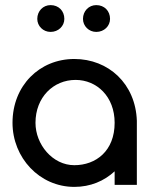

<svg xmlns="http://www.w3.org/2000/svg" viewBox="-20 -724 605 752"><path d="M178 -704C149 -704 126 -681 126 -650C126 -622 149 -599 178 -599C209 -599 232 -622 232 -650C232 -681 210 -704 178 -704ZM357 -704C328 -704 305 -681 305 -650C305 -622 328 -599 357 -599C388 -599 411 -622 411 -650C411 -681 389 -704 357 -704ZM516 -243V-251C511 -396 405 -493 271 -493C135 -493 29 -389 29 -243C29 -106 135 8 271 8C334 8 388 -15 429 -53V0H516V-205ZM271 -77C186 -77 119 -158 119 -243C119 -343 189 -411 276 -411C359 -411 429 -346 429 -243C429 -133 356 -77 271 -77Z"/></svg>

Font: Radis Sans
Style: Regular
Weight: 400
Designer: Gaël Goy
Foundry: Gaël Goy
Version: 1.0